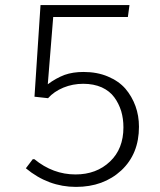

<svg xmlns="http://www.w3.org/2000/svg" viewBox="-20 -731 634 761"><path d="M310.1 -398.9Q351.1 -398.9 383.3 -384.8Q415 -370.1 433.1 -345.2Q450.7 -321.3 460.4 -290.5Q469.2 -260.7 469.2 -226.1Q469.2 -141.1 416 -90.8Q362.3 -39.6 279.3 -39.6Q189.9 -39.6 116.2 -100.1H109.9L82.5 -64Q171.4 9.8 281.2 9.8Q390.1 9.8 460.9 -55.7Q530.8 -121.1 530.8 -228.5Q530.8 -272 517.1 -310.1Q502.9 -349.1 477.1 -379.4Q450.7 -409.7 407.7 -427.7Q365.2 -445.8 311 -445.8Q268.6 -445.8 235.8 -434.1Q201.2 -420.9 169.4 -397L190.9 -663.6H486.8L493.2 -710.9H140.6L116.7 -347.7L170.4 -341.8Q193.8 -368.2 231.4 -383.8Q268.1 -398.9 310.1 -398.9Z"/></svg>

Font: My Font
Style: ExtraLight
Weight: 500
Designer: Vernon Adams
Foundry: newtypography
Version: Version 0.001